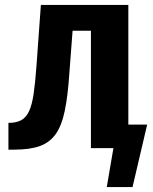

<svg xmlns="http://www.w3.org/2000/svg" viewBox="-20 -598 618 775"><path d="M14 6V-102Q45 -102 65 -112.5Q85 -123 97 -148.5Q109 -174 115.5 -217.5Q122 -261 127 -329L145 -578H498V0H347V-474H273L260 -303Q254 -211 241.5 -151Q229 -91 205 -57Q181 -23 141 -8.5Q101 6 38 6ZM411 157 454 -95H574L515 157Z"/></svg>

Font: Oswald SemiBold
Style: Regular
Weight: 600
Designer: Vernon Adams
Foundry: Vernon Adams
Version: Version 4.103;gftools[0.9.33.dev8+g029e19f]